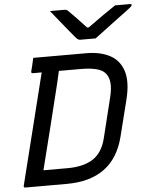

<svg xmlns="http://www.w3.org/2000/svg" viewBox="-62 -996 820 1046"><g transform="rotate(-5 348.5 -473.0)"><path d="M574 -230Q516 0 260 0H34Q23 0 26 -11Q62 -157 100.5 -309.5Q139 -462 177 -617H129Q118 -617 121 -628Q126 -647 130 -664Q134 -681 138 -700H428Q505 -700 557.5 -672Q610 -644 629 -583.5Q648 -523 623 -425ZM140 -85H272Q360 -85 412 -119Q464 -153 483 -231L536 -446Q549 -497 545 -531Q541 -565 521 -585Q490 -617 389 -617H271Q266 -598 262.5 -579.5Q259 -561 254 -543Q226 -428 197.5 -314Q169 -200 140 -85ZM486 -776H402Q395 -776 389.5 -779.5Q384 -783 373 -796Q364 -807 342.5 -833Q321 -859 296.5 -889.5Q272 -920 251 -946H327Q338 -946 342 -944Q346 -942 353 -935Q366 -922 389 -898.5Q412 -875 445 -839Q449 -839 454 -839Q502 -874 539.5 -900Q577 -926 607 -946H687Q699 -946 697 -939Q696 -935 691 -930.5Q686 -926 668 -912Q652 -900 627.5 -882Q603 -864 576.5 -844Q550 -824 526 -806Q502 -788 486 -776Z"/></g></svg>

Font: Recursive Sn Lnr St
Style: Italic
Weight: 400
Italic angle: -15°
Version: Version 1.079;hotconv 1.0.112;makeotfexe 2.5.65598; ttfautoh